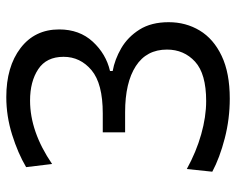

<svg xmlns="http://www.w3.org/2000/svg" viewBox="-90 -649 750 610"><g transform="rotate(-90 285.0 -344.0)"><path d="M276.5 11Q212 11 150.2 -5Q88.5 -21 44.5 -44.5L53 -125.5Q107.5 -95.5 163.2 -79.8Q219 -64 269 -64Q355.5 -64 394 -99.2Q432.5 -134.5 432.5 -188.5Q432.5 -253.5 380 -287.5Q327.5 -321.5 233.5 -321.5H169.5V-392.5H229.5Q324.5 -392.5 367 -428.2Q409.5 -464 409.5 -517Q409.5 -571.5 370.2 -597.5Q331 -623.5 270.5 -623.5Q171.5 -623.5 69 -553.5L59 -636Q103 -662 162 -680.5Q221 -699 281.5 -699Q378 -699 437.2 -653.8Q496.5 -608.5 496.5 -531Q496.5 -466.5 457.5 -424.2Q418.5 -382 364.5 -369.5V-361Q401 -354.5 436.8 -333.8Q472.5 -313 496 -275.8Q519.5 -238.5 519.5 -183Q519.5 -128.5 493 -84.5Q466.5 -40.5 412.5 -14.8Q358.5 11 276.5 11Z"/></g></svg>

Font: Commissioner
Style: Regular
Weight: 400
Designer: Kostas Bartsokas
Foundry: Kostas Bartsokas
Version: Version 1.000; ttfautohint (v1.8.3)